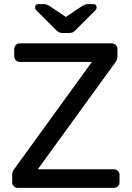

<svg xmlns="http://www.w3.org/2000/svg" viewBox="-20 -910 638 930"><path d="M39 0ZM559 -63V-27Q559 -16 551 -8Q543 0 532 0H66Q55 0 47 -8Q39 -16 39 -27V-63Q39 -77 46 -87Q53 -97 54 -98L425 -610H76Q65 -610 57 -618Q49 -626 49 -637V-673Q49 -684 57 -692Q65 -700 76 -700H522Q533 -700 541 -692Q549 -684 549 -673V-637Q549 -621 536 -604L163 -90H532Q543 -90 551 -82Q559 -74 559 -63ZM247 -769 155 -861Q150 -866 150 -874Q150 -890 166 -890H192Q201 -890 207 -887.5Q213 -885 223 -879L299 -828L375 -879Q385 -885 391 -887.5Q397 -890 406 -890H432Q448 -890 448 -874Q448 -866 443 -861L351 -769Q341 -758 333 -754Q325 -750 314 -750H284Q273 -750 265 -754Q257 -758 247 -769Z"/></svg>

Font: Hezaedrus
Style: Regular
Weight: 400
Designer: Hubert & Fischer
Foundry: Hubert & Fischer
Version: Version 1.10;September 3, 2019;FontCreator 11.5.0.2425 64-bi